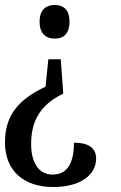

<svg xmlns="http://www.w3.org/2000/svg" viewBox="-22 -560 484 771"><path d="M198 -540C165 -540 137 -523 137 -473C137 -422 165 -405 198 -405C231 -405 257 -422 257 -473C257 -523 231 -540 198 -540ZM222 -322H172L161 -212C53 -161 -2 -98 -2 12C-2 126 74 191 191 191C306 191 364 139 364 77C364 31 329 13 275 13C275 89 252 141 189 141C131 141 103 89 103 19C103 -65 132 -136 232 -184Z"/></svg>

Font: Noto Serif Devanagari Condensed Medium
Style: Regular
Weight: 500
Width: 3
Designer: Universal Thirst, Indian Type Foundry and the Monotype Design Team
Foundry: Monotype Imaging Inc.
Version: Version 2.004